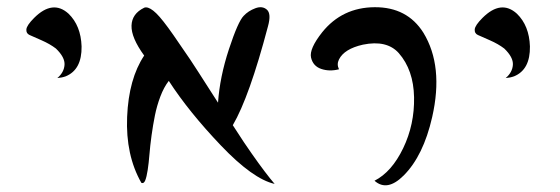

<svg xmlns="http://www.w3.org/2000/svg" viewBox="-20 -753 1593 546"><path d="M143 -531Q162 -547 163.5 -568.5Q165 -590 139 -615Q122 -628 98 -638.5Q74 -649 64 -653.5Q54 -658 55 -669.5Q56 -681 77 -702Q130 -755 175 -714Q210 -680 212 -621Q213 -555 167 -536Q156 -532 143 -531Z M395 -732Q407 -732 424.5 -715Q442 -698 473 -653.5Q504 -609 521 -583.5Q538 -558 582 -489Q594 -470 600 -461Q605 -534 631 -613Q657 -692 673 -708Q686 -722 706 -729.5Q726 -737 739 -725.5Q752 -714 742 -678Q689 -477 642 -397Q678 -341 696 -316Q736 -259 761 -230Q699 -244 608 -339.5Q517 -435 460 -523Q446 -505 436 -478.5Q426 -452 420.5 -424.5Q415 -397 411 -368Q407 -339 405 -314Q403 -289 400 -269.5Q397 -250 393 -240Q389 -230 382 -233Q337 -312 341.5 -420.5Q346 -529 390 -595Q353 -646 354 -680Q355 -714 390 -731Q392 -732 395 -732Z M1045 -239Q1094 -264 1126.5 -331.5Q1159 -399 1157.5 -476.5Q1156 -554 1114 -602Q1080 -640 1012 -626Q959 -614 944 -584Q937 -570 944 -556Q917 -549 893.5 -557Q870 -565 864.5 -589.5Q859 -614 896 -661Q953 -732 1045.5 -732.5Q1138 -733 1184 -660Q1242 -565 1209 -420Q1184 -310 1128 -254Q1081 -207 1045 -239Z M1418 -531Q1437 -547 1438.5 -568.5Q1440 -590 1414 -615Q1397 -628 1373 -638.5Q1349 -649 1339 -653.5Q1329 -658 1330 -669.5Q1331 -681 1352 -702Q1405 -755 1450 -714Q1485 -680 1487 -621Q1488 -555 1442 -536Q1431 -532 1418 -531Z"/></svg>

Font: HarSinai
Style: Regular
Weight: 400
Version: Version 1.1